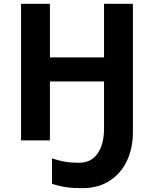

<svg xmlns="http://www.w3.org/2000/svg" viewBox="-20 -734 805 1004"><path d="M675 -714V-44Q675 42 643 108.5Q611 175 551.5 212.5Q492 250 410 250Q361 250 324 244.5Q287 239 252 227V94Q283 105 315.5 111Q348 117 393 117Q457 117 490.5 68.5Q524 20 524 -61V-308H241V0H90V-714H241V-434H524V-714Z"/></svg>

Font: Noto IKEA Simplified Chinese
Style: Bold
Weight: 700
Designer: Monotype Design Team
Foundry: Monotype Imaging Inc.
Version: Version 1.100